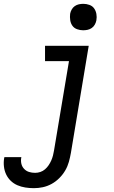

<svg xmlns="http://www.w3.org/2000/svg" viewBox="-75 -759 595 1002"><path d="M102 223Q79 223 57 219.5Q35 216 15.5 207.5Q-4 199 -19 184.5Q-34 170 -43 151Q-52 132 -54.5 109.5Q-57 87 -53 65L-52 61H37L36 63Q33 80 36.5 95.5Q40 111 51 122.5Q62 134 77 138.5Q92 143 108 143Q122 143 135.5 138.5Q149 134 160 124.5Q171 115 179 103Q187 91 192.5 78.5Q198 66 201.5 52.5Q205 39 207 26L285 -440H160V-520H388L295 39Q291 62 284.5 85.5Q278 109 265.5 130.5Q253 152 234.5 170.5Q216 189 194 201Q172 213 148.5 218Q125 223 102 223ZM359 -601Q343 -601 327.5 -606.5Q312 -612 303 -624.5Q294 -637 291.5 -653.5Q289 -670 291 -687Q293 -698 299 -709Q305 -720 315 -727Q325 -734 336.5 -736.5Q348 -739 360 -739Q376 -739 391.5 -733.5Q407 -728 416 -715.5Q425 -703 428 -686.5Q431 -670 428 -653Q426 -642 420 -631Q414 -620 404 -613Q394 -606 382.5 -603.5Q371 -601 359 -601Z"/></svg>

Font: Iosevka Medium Oblique
Style: Regular
Weight: 500
Italic angle: -9°
Monospace: yes
Designer: Belleve Invis
Foundry: Belleve Invis
Version: Version 32.5.0; ttfautohint (v1.8.4)